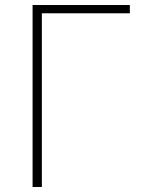

<svg xmlns="http://www.w3.org/2000/svg" viewBox="-20 -746 569 766"><path d="M110 0H147V-693H498V-726H110Z"/></svg>

Font: Harano Aji Gothic KR ExtraLight
Style: Regular
Weight: 250
Foundry: Masamichi Hosoda
Version: HaranoAjiGothicKR-ExtraLight version 20220220;ttx 4.29.1